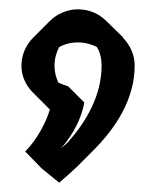

<svg xmlns="http://www.w3.org/2000/svg" viewBox="-20 -221 335 412"><path d="M111 97C124 83 152 47 161 -1L126 -36C119 -38 111 -41 105 -44C100 -55 97 -67 97 -80C97 -95 101 -109 107 -120C120 -127 133 -130 147 -130C162 -130 177 -126 188 -120C195 -108 198 -95 198 -80C198 -16 165 40 126 84C121 89 116 93 111 97ZM147 -201C124 -201 102 -191 87 -176L52 -141C36 -125 26 -104 26 -80C26 -58 35 -39 49 -24L50 -23L85 12L87 14C73 60 45 93 36 102L34 104L69 140L107 171C119 161 131 150 144 138L145 137L180 102C228 54 269 -8 269 -80C269 -104 259 -124 244 -140V-141L208 -176C192 -192 171 -201 147 -201Z"/></svg>

Font: Hussar Press
Style: Bold
Weight: 700
Foundry: Cannot Into Space Fonts
Version: Version 1.43